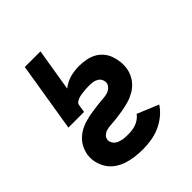

<svg xmlns="http://www.w3.org/2000/svg" viewBox="-203 -867 1006 1006"><g transform="rotate(-45 300.0 -363.5)"><path d="M279 8Q249 8 219.5 4.5Q190 1 163 -8Q136 -17 113 -33Q90 -49 75 -72.5Q60 -96 53.5 -124.5Q47 -153 52 -182Q55 -197 60.5 -211Q66 -225 74 -237.5Q82 -250 93.5 -261Q105 -272 117.5 -280.5Q130 -289 144 -295Q158 -301 172.5 -305.5Q187 -310 201.5 -313Q216 -316 230 -318Q244 -320 258.5 -322Q273 -324 287.5 -325.5Q302 -327 316.5 -328Q331 -329 345.5 -332.5Q360 -336 372.5 -346.5Q385 -357 388 -371Q390 -385 384 -397.5Q378 -410 366.5 -417Q355 -424 341 -426Q327 -428 313 -428Q303 -428 293.5 -427.5Q284 -427 274 -426Q264 -425 254 -423.5Q244 -422 234.5 -419Q225 -416 215.5 -410Q206 -404 204 -394L197 -349H81L144 -735H260L221 -498Q235 -509 250.5 -517Q266 -525 282 -529.5Q298 -534 315 -536Q332 -538 348 -538Q373 -538 398 -533.5Q423 -529 444 -518Q465 -507 481 -489Q497 -471 505.5 -448.5Q514 -426 517 -401Q520 -376 516 -351Q514 -338 509.5 -325.5Q505 -313 498.5 -301.5Q492 -290 483.5 -280Q475 -270 464.5 -261Q454 -252 442.5 -245.5Q431 -239 418.5 -233.5Q406 -228 393.5 -224.5Q381 -221 368.5 -218Q356 -215 343.5 -213Q331 -211 318 -209Q305 -207 292.5 -205.5Q280 -204 267.5 -203Q255 -202 242 -201Q229 -200 216.5 -196.5Q204 -193 193.5 -183.5Q183 -174 181 -162Q179 -151 183.5 -140.5Q188 -130 195.5 -123Q203 -116 213 -112Q223 -108 234 -105.5Q245 -103 256 -102.5Q267 -102 279 -102Q293 -102 307.5 -104Q322 -106 336 -111Q350 -116 363 -125.5Q376 -135 385 -147L503 -98Q485 -70 458.5 -49Q432 -28 402 -15Q372 -2 340.5 3Q309 8 279 8Z"/></g></svg>

Font: Iosevka Curly XBdEx
Style: Italic
Weight: 800
Width: 7
Italic angle: -9°
Monospace: yes
Designer: Belleve Invis
Foundry: Belleve Invis
Version: Version 11.1.0; ttfautohint (v1.8.3)